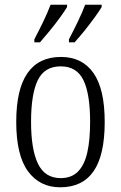

<svg xmlns="http://www.w3.org/2000/svg" viewBox="-20 -786 514 816"><path d="M236 10Q149 10 99 -58Q49 -126 49 -268Q49 -407 97 -475.5Q145 -544 239 -544Q329 -544 377 -476Q425 -408 425 -268Q425 -126 377.5 -58Q330 10 236 10ZM238 -29Q284 -29 311.5 -57Q339 -85 351 -138Q363 -191 363 -268Q363 -387 334.5 -445.5Q306 -504 238 -504Q169 -504 140.5 -445Q112 -386 112 -268Q112 -151 141.5 -90Q171 -29 238 -29ZM273 -619Q293 -657 311 -694.5Q329 -732 342 -766H412V-756Q402 -739 382 -711.5Q362 -684 339.5 -656Q317 -628 297 -606H273ZM126 -619Q146 -657 164 -694.5Q182 -732 195 -766H265V-756Q255 -739 235 -711.5Q215 -684 192 -656Q169 -628 150 -606H126Z"/></svg>

Font: Noto Serif Ethiopic Condensed Light
Style: Regular
Weight: 300
Width: 3
Designer: Monotype Design Team
Foundry: Monotype Imaging Inc.
Version: Version 2.102